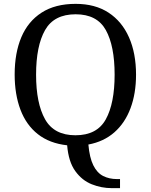

<svg xmlns="http://www.w3.org/2000/svg" viewBox="-20 -745 782 995"><path d="M559 230Q506 230 455.5 210Q405 190 370 141.5Q335 93 328 8Q237 -2 176.5 -49.5Q116 -97 86 -176.5Q56 -256 56 -359Q56 -470 90.5 -552Q125 -634 195.5 -679.5Q266 -725 372 -725Q473 -725 542.5 -679.5Q612 -634 648.5 -551.5Q685 -469 685 -358Q685 -261 656.5 -184.5Q628 -108 573 -59.5Q518 -11 438 4Q444 72 463.5 111.5Q483 151 514.5 167Q546 183 586 183H602V230ZM371 -44Q483 -44 528.5 -127Q574 -210 574 -358Q574 -507 528.5 -589Q483 -671 372 -671Q260 -671 213.5 -589Q167 -507 167 -358Q167 -210 213.5 -127Q260 -44 371 -44Z"/></svg>

Font: NotoSerif-Regular
Style: Regular
Weight: 400
Designer: Monotype Design Team
Foundry: Monotype Imaging Inc.
Version: Version 2.007; ttfautohint (v1.8) -l 8 -r 50 -G 200 -x 14 -D